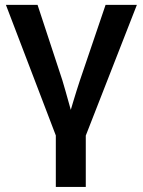

<svg xmlns="http://www.w3.org/2000/svg" viewBox="-20 -548 578 776"><path d="M326.7 0V207.5H205.6V-0.5L3.9 -528.3H131.8L231.9 -224.1Q235.8 -212.4 244.1 -182.4Q252.4 -152.3 266.1 -104Q269.5 -115.7 275.9 -137Q282.2 -158.2 289.6 -181.6Q296.9 -205.1 302.7 -222.2L406.7 -528.3H533.2Z"/></svg>

Font: Arimo SemiBold
Style: Regular
Weight: 600
Designer: Steve Matteson
Foundry: Monotype Imaging Inc.
Version: Version 1.33